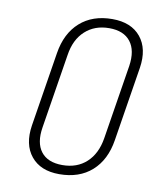

<svg xmlns="http://www.w3.org/2000/svg" viewBox="-84 -810 767 889"><g transform="rotate(10 300.0 -365.0)"><path d="M254 10Q166 10 121.5 -44.5Q77 -99 91 -190L147 -540Q162 -635 221 -687.5Q280 -740 373 -740Q462 -740 506.5 -685.5Q551 -631 537 -540L481 -190Q466 -95 407 -42.5Q348 10 254 10ZM261 -34Q330 -34 374.5 -75Q419 -116 431 -190L487 -540Q498 -614 466 -655Q434 -696 366 -696Q298 -696 253 -655Q208 -614 197 -540L141 -190Q129 -116 160.5 -75Q192 -34 261 -34Z"/></g></svg>

Font: JetBrains Mono NL Thin
Style: Italic
Weight: 100
Italic angle: -9°
Monospace: yes
Designer: Philipp Nurullin, Konstantin Bulenkov
Foundry: JetBrains
Version: Version 2.305; ttfautohint (v1.8.4.7-5d5b)